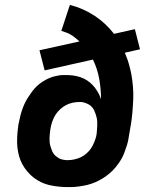

<svg xmlns="http://www.w3.org/2000/svg" viewBox="-20 -755 640 783"><path d="M257 8Q238 8 219 6Q200 4 182 0Q164 -4 147.5 -12Q131 -20 117.5 -30.5Q104 -41 92 -55Q80 -69 71.5 -84.5Q63 -100 58 -117.5Q53 -135 51 -153.5Q49 -172 50 -194.5Q51 -217 53 -230L55 -246Q58 -260 61 -274Q64 -288 68.5 -302Q73 -316 79 -329.5Q85 -343 93 -355.5Q101 -368 110 -380.5Q119 -393 129.5 -403Q140 -413 153 -421.5Q166 -430 179.5 -436Q193 -442 210 -445.5Q227 -449 236 -449H248Q264 -449 279 -447Q294 -445 308.5 -440Q323 -435 334.5 -427.5Q346 -420 356.5 -409.5Q367 -399 376 -384.5Q385 -370 388 -361L392 -350Q392 -393 384.5 -434Q377 -475 359 -512L162 -468L141 -550L304 -586Q300 -590 294.5 -594.5Q289 -599 284 -603Q279 -607 274.5 -610Q270 -613 266 -615Q262 -617 258.5 -619Q255 -621 251 -622L230 -629L265 -735Q320 -721 366 -690.5Q412 -660 445 -617L530 -636L551 -554L489 -540Q493 -530 497.5 -518.5Q502 -507 505 -496Q508 -485 511 -473.5Q514 -462 516 -450.5Q518 -439 519.5 -427Q521 -415 522 -403Q523 -391 523.5 -378.5Q524 -366 523.5 -353.5Q523 -341 522 -326Q521 -311 520 -297.5Q519 -284 517.5 -273.5Q516 -263 515 -255L505 -196Q503 -180 498 -164Q493 -148 487 -132Q481 -116 472 -101.5Q463 -87 452 -73.5Q441 -60 427.5 -48.5Q414 -37 399.5 -28Q385 -19 369 -12Q353 -5 336.5 -1Q320 3 301 5.5Q282 8 271 8ZM251 -102H258Q270 -102 283.5 -105Q297 -108 309 -113.5Q321 -119 332 -128.5Q343 -138 350.5 -149Q358 -160 364 -174.5Q370 -189 372 -198L374 -208Q375 -217 375.5 -225.5Q376 -234 376.5 -242.5Q377 -251 376.5 -259.5Q376 -268 374 -276Q372 -284 369.5 -291.5Q367 -299 363.5 -306Q360 -313 354.5 -319Q349 -325 342 -329Q335 -333 325.5 -336Q316 -339 311 -339H303Q290 -339 276 -336Q262 -333 249.5 -326.5Q237 -320 226 -310Q215 -300 207 -288Q199 -276 193.5 -260Q188 -244 187 -236L185 -225Q184 -217 183 -208.5Q182 -200 182 -191.5Q182 -183 182.5 -175Q183 -167 185.5 -159.5Q188 -152 190.5 -144.5Q193 -137 197 -130.5Q201 -124 207 -119Q213 -114 219.5 -110Q226 -106 236 -104Q246 -102 251 -102Z"/></svg>

Font: Iosevka Aile Extrabold
Style: Italic
Weight: 800
Italic angle: -9°
Designer: Belleve Invis
Foundry: Belleve Invis
Version: Version 31.1.0; ttfautohint (v1.8.4)